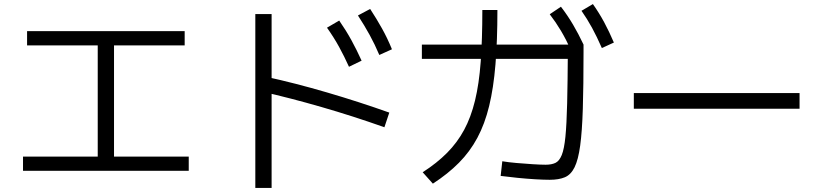

<svg xmlns="http://www.w3.org/2000/svg" viewBox="-20 -856 4040 943"><path d="M93 -17V-87H460V-633H113V-703H887V-633H540V-87H907V-17Z M1694 -528Q1671 -579 1645.5 -625.5Q1620 -672 1586 -720L1646 -755Q1680 -706 1706 -658.5Q1732 -611 1756 -558ZM1843 -586Q1821 -638 1795.5 -684.5Q1770 -731 1738 -780L1798 -812Q1830 -763 1856.5 -715.5Q1883 -668 1905 -614ZM1868 -231Q1713 -286 1558.5 -330.5Q1404 -375 1267 -406L1286 -479Q1429 -448 1586 -402Q1743 -356 1892 -303ZM1234 67V-787H1314V67Z M2680 27Q2651 27 2609 24.5Q2567 22 2522 17.5Q2477 13 2439 8L2447 -64Q2476 -59 2516.5 -55.5Q2557 -52 2596.5 -49.5Q2636 -47 2660 -47Q2689 -47 2708 -56Q2727 -65 2739 -94.5Q2751 -124 2757 -184.5Q2763 -245 2765.5 -347.5Q2768 -450 2769 -607L2808 -567H2052V-637H2846V-600Q2846 -434 2842.5 -322Q2839 -210 2829.5 -140.5Q2820 -71 2802 -34.5Q2784 2 2754.5 14.5Q2725 27 2680 27ZM2056 -10Q2126 -55 2176 -105.5Q2226 -156 2259.5 -218Q2293 -280 2313 -362Q2333 -444 2341 -553Q2349 -662 2349 -807H2423Q2423 -656 2413.5 -540Q2404 -424 2382.5 -335.5Q2361 -247 2324.5 -179Q2288 -111 2234 -56.5Q2180 -2 2106 46ZM2786 -606Q2760 -663 2735 -705Q2710 -747 2680 -786L2735 -823Q2768 -780 2794.5 -735Q2821 -690 2846 -637ZM2936 -620Q2911 -677 2887.5 -720Q2864 -763 2836 -803L2892 -836Q2923 -792 2947.5 -746.5Q2972 -701 2995 -647Z M3093 -322V-399H3907V-322Z"/></svg>

Font: M PLUS 2 Thin
Style: Regular
Weight: 400
Version: Version 1.001